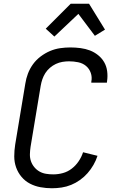

<svg xmlns="http://www.w3.org/2000/svg" viewBox="-20 -996 640 1024"><path d="M257 8Q226 8 196 2.5Q166 -3 140 -16.5Q114 -30 95 -52.5Q76 -75 66 -103Q56 -131 56 -162Q56 -193 61 -225L115 -550Q119 -577 129 -603.5Q139 -630 156 -653.5Q173 -677 197 -695Q221 -713 247 -724Q273 -735 300.5 -739Q328 -743 355 -743Q382 -743 409 -739.5Q436 -736 459.5 -727Q483 -718 503 -702Q523 -686 535.5 -664.5Q548 -643 551.5 -616.5Q555 -590 551 -563L550 -555H467V-560Q472 -585 464 -607.5Q456 -630 438.5 -644.5Q421 -659 397 -664Q373 -669 348 -669Q331 -669 313 -666Q295 -663 278 -655Q261 -647 246.5 -634.5Q232 -622 222 -606.5Q212 -591 206 -573.5Q200 -556 197 -538L143 -213Q140 -193 139.5 -173.5Q139 -154 145 -136.5Q151 -119 163 -104.5Q175 -90 191 -81Q207 -72 226 -69Q245 -66 264 -66Q290 -66 315.5 -73Q341 -80 362.5 -96.5Q384 -113 399.5 -136Q415 -159 423 -184L500 -165Q492 -140 478.5 -116.5Q465 -93 447 -72.5Q429 -52 406.5 -36Q384 -20 359.5 -10Q335 0 309 4Q283 8 257 8ZM270 -801 224 -843 357 -976H455L540 -838L486 -805L398 -922Z"/></svg>

Font: Iosevka Extended
Style: Italic
Weight: 400
Width: 7
Italic angle: -9°
Monospace: yes
Designer: Belleve Invis
Foundry: Belleve Invis
Version: Version 32.5.0; ttfautohint (v1.8.4)